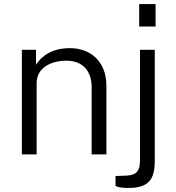

<svg xmlns="http://www.w3.org/2000/svg" viewBox="-20 -763 868 949"><path d="M749 -743H668V-632H749ZM88 0H161V-352C161 -427 230 -463 309 -463C384 -463 433 -417 433 -332V0H506V-338C506 -462 425 -525 325 -525C241 -525 187 -489 158 -443V-517H88ZM745 33V-517H672V29C672 82 655 102 606 105L551 107V155C551 155 558 166 615 166C715 166 745 123 745 33Z"/></svg>

Font: United Sans Light
Style: Regular
Weight: 300
Designer: Pablo Impallari, Rodrigo Fuenzalida (Modified by Dan O. Williams)
Version: Version 1.000;PS 001.000;hotconv 1.0.88;makeotf.lib2.5.64775